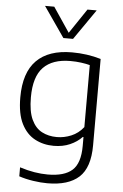

<svg xmlns="http://www.w3.org/2000/svg" viewBox="-66 -853 724 1129"><g transform="rotate(5 296.0 -289.0)"><path d="M257 230Q218.5 230 173.2 223.2Q128 216.5 89.5 203.5V150.5Q135 165 176 171.8Q217 178.5 255 178.5Q352.5 178.5 399 137Q445.5 95.5 445.5 -7V-59.5H441.5Q413 -29.5 370.8 -11Q328.5 7.5 275 7.5Q214 7.5 164 -19Q114 -45.5 84.5 -104Q55 -162.5 55 -259.5Q55 -405.5 126.2 -477.5Q197.5 -549.5 335.5 -549.5Q425 -549.5 506 -525.5V-15.5Q506 116 443.5 173Q381 230 257 230ZM289 -45.5Q332 -45.5 373.8 -62.8Q415.5 -80 445.5 -118V-484Q423 -490 393.2 -494Q363.5 -498 330 -498Q225 -498 171 -442.5Q117 -387 117 -265.5Q117 -182 139.5 -134Q162 -86 200.8 -65.8Q239.5 -45.5 289 -45.5ZM277 -629 153 -808H207.5L305.5 -662.5L403.5 -808H458L334 -629Z"/></g></svg>

Font: Encode Sans SmExp Lt
Style: Regular
Weight: 300
Width: 6
Designer: Multiple Designers
Foundry: Impallari Type
Version: Version 3.002; ttfautohint (v1.8.3) -l 8 -r 50 -G 200 -x 14 